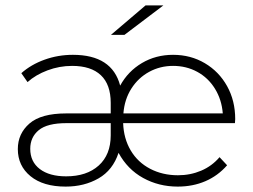

<svg xmlns="http://www.w3.org/2000/svg" viewBox="-20 -687 936 711"><path d="M850 -231H436Q438 -174 464 -130Q490 -86 536 -62Q582 -38 639 -38Q685 -38 725 -55Q765 -72 793 -105L821 -75Q787 -36 740.5 -16Q694 4 638 4Q568 4 510 -28Q452 -60 419 -121Q398 -57 345 -26.5Q292 4 223 4Q140 4 93 -34.5Q46 -73 46 -135Q46 -192 89 -229.5Q132 -267 225 -267H390V-306Q390 -374 353.5 -408.5Q317 -443 247 -443Q200 -443 156 -426.5Q112 -410 82 -383L59 -416Q95 -448 145 -466Q195 -484 250 -484Q395 -484 425 -370Q454 -423 505.5 -453.5Q557 -484 621 -484Q686 -484 738.5 -453Q791 -422 821 -368Q851 -314 851 -246ZM437 -267H805Q801 -318 776 -358.5Q751 -399 710.5 -421Q670 -443 621 -443Q573 -443 532.5 -421Q492 -399 466.5 -359Q441 -319 437 -267ZM390 -186V-231H226Q155 -231 123.5 -205Q92 -179 92 -136Q92 -88 127.5 -61Q163 -34 225 -34Q301 -34 345.5 -74Q390 -114 390 -186ZM519 -667H585L441 -558H391Z"/></svg>

Font: Montserrat Ace
Style: Light
Weight: 300
Designer: Julieta Ulanovsky
Foundry: Julieta Ulanovsky
Version: Version 1